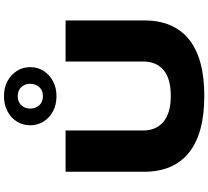

<svg xmlns="http://www.w3.org/2000/svg" viewBox="-62 -1002 1074 991"><g transform="rotate(-90 475.5 -506.0)"><path d="M477 11Q282 11 183.5 -68.5Q85 -148 85 -299V-705H298V-305Q298 -237 343.5 -199.5Q389 -162 476 -162Q566 -162 610 -199.5Q654 -237 654 -305V-705H866V-299Q866 -147 768 -68Q670 11 477 11ZM475 -752Q431 -752 397 -770Q363 -788 344 -819Q325 -850 325 -887Q325 -926 344 -956.5Q363 -987 397 -1005Q431 -1023 475 -1023Q519 -1023 552.5 -1005Q586 -987 605.5 -956.5Q625 -926 625 -887Q625 -849 605.5 -818.5Q586 -788 552.5 -770Q519 -752 475 -752ZM475 -822Q505 -822 522 -841Q539 -860 539 -888Q539 -915 522 -933.5Q505 -952 475 -952Q446 -952 428.5 -933.5Q411 -915 411 -888Q411 -860 428 -841Q445 -822 475 -822Z"/></g></svg>

Font: Nunito Sans 10pt Expanded Black
Style: Regular
Weight: 900
Width: 7
Designer: Vernon Adams
Foundry: Vernon Adams
Version: Version 3.101;gftools[0.9.27]